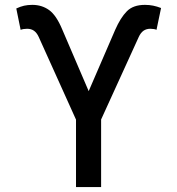

<svg xmlns="http://www.w3.org/2000/svg" viewBox="-20 -757 718 777"><path d="M287.6 0V-272.9L136.7 -607.4Q128.9 -624.5 117.4 -632.6Q106 -640.6 89.4 -640.6Q83 -640.6 75.2 -639.4Q67.4 -638.2 63.5 -636.2L45.9 -722.7Q62.5 -730.5 77.4 -733.9Q92.3 -737.3 110.8 -737.3Q149.4 -737.3 178.7 -716.3Q208 -695.3 231.9 -637.7L338.9 -388.2L446.3 -636.7Q467.8 -685.5 493.4 -711.4Q519 -737.3 566.4 -737.3Q584.5 -737.3 599.9 -734.1Q615.2 -731 631.8 -724.6L613.3 -636.2Q610.4 -638.2 602.8 -639.4Q595.2 -640.6 588.4 -640.6Q572.3 -640.6 560.8 -632.6Q549.3 -624.5 541.5 -607.4L389.2 -273.4V0Z"/></svg>

Font: Inter Cardless
Style: Regular
Weight: 400
Designer: Rasmus Andersson
Foundry: rsms
Version: Version 4.001;git-9221beed3